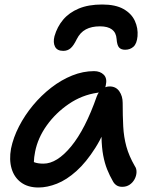

<svg xmlns="http://www.w3.org/2000/svg" viewBox="-20 -823 681 853"><path d="M151 10Q104 10 73.5 -12.5Q43 -35 31.5 -74Q20 -113 29 -163Q39 -212 64.5 -261.5Q90 -311 126.5 -355Q163 -399 207.5 -433.5Q252 -468 300.5 -487.5Q349 -507 398 -507Q425 -507 441 -491Q457 -475 450 -444Q448 -431 438.5 -422Q429 -413 413 -411Q344 -401 285.5 -361Q227 -321 187.5 -265.5Q148 -210 136 -149Q131 -124 130.5 -103.5Q130 -83 138 -51L97 -131Q116 -109 131.5 -102.5Q147 -96 173 -96Q233 -96 296 -172.5Q359 -249 410 -395Q418 -416 433.5 -427.5Q449 -439 467 -439Q495 -439 510 -417.5Q525 -396 525 -366Q525 -308 527.5 -261Q530 -214 541.5 -172Q553 -130 579 -85Q587 -74 586.5 -58Q586 -42 578 -27Q570 -12 556 -2.5Q542 7 523 7Q508 7 498 0.5Q488 -6 482 -17Q467 -43 456 -70.5Q445 -98 438.5 -132.5Q432 -167 431 -213.5Q430 -260 435 -323L477 -325Q444 -230 403.5 -166Q363 -102 319.5 -63Q276 -24 233 -7Q190 10 151 10ZM434 -803Q493 -803 528.5 -783Q564 -763 579 -730.5Q594 -698 591 -662Q588 -629 573 -615.5Q558 -602 536 -602Q518 -602 509 -612Q500 -622 498 -650Q496 -678 477.5 -692Q459 -706 424 -706Q387 -706 361.5 -692.5Q336 -679 321 -649Q307 -620 293.5 -608.5Q280 -597 261 -597Q234 -597 224.5 -615.5Q215 -634 222 -662Q234 -704 260.5 -735.5Q287 -767 330 -785Q373 -803 434 -803Z"/></svg>

Font: Shantell Sans Medium
Style: Italic
Weight: 500
Italic angle: -11°
Designer: Stephen Nixon, Anya Danilova, Shantell Martin
Foundry: Arrow Type
Version: Version 1.011;[c5ecc13dd]